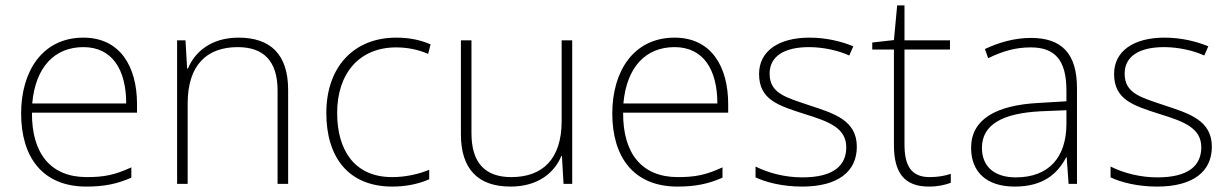

<svg xmlns="http://www.w3.org/2000/svg" viewBox="-20 -679 4541 709"><path d="M288 -540C136 -540 58 -415 58 -260C58 -100 136 10 299 10C365 10 413 0 465 -23V-61C404 -33 365 -25 300 -25C169 -25 97 -110 98 -263H486V-294C486 -434 423 -540 288 -540ZM288 -505C395 -505 446 -421 446 -297H99C111 -432 182 -505 288 -505Z M861 -540C758 -540 699 -486 674 -426H671L665 -530H634V0H673V-297C673 -437 742 -505 858 -505C952 -505 1005 -455 1005 -345V0H1044V-347C1044 -479 978 -540 861 -540Z M1429 10C1485 10 1531 -2 1565 -17V-52C1526 -36 1478 -25 1428 -25C1287 -25 1225 -127 1225 -262C1225 -407 1306 -504 1443 -504C1481 -504 1522 -497 1561 -480L1570 -515C1534 -531 1493 -540 1443 -540C1285 -540 1185 -430 1185 -262C1185 -100 1265 10 1429 10Z M2093 -530H2054V-232C2054 -92 1984 -25 1868 -25C1773 -25 1721 -76 1721 -187V-530H1682V-183C1682 -55 1745 10 1865 10C1969 10 2028 -43 2053 -103H2055L2061 0H2093Z M2471 -540C2319 -540 2241 -415 2241 -260C2241 -100 2319 10 2482 10C2548 10 2596 0 2648 -23V-61C2587 -33 2548 -25 2483 -25C2352 -25 2280 -110 2281 -263H2669V-294C2669 -434 2606 -540 2471 -540ZM2471 -505C2578 -505 2629 -421 2629 -297H2282C2294 -432 2365 -505 2471 -505Z M3144 -137C3144 -235 3060 -260 2969 -290C2884 -319 2822 -333 2822 -407C2822 -472 2877 -505 2968 -505C3020 -505 3078 -492 3116 -474L3131 -508C3087 -526 3032 -540 2969 -540C2855 -540 2783 -490 2783 -406C2783 -310 2855 -289 2951 -258C3042 -230 3105 -206 3105 -135C3105 -67 3057 -24 2943 -24C2881 -24 2820 -39 2770 -64V-24C2808 -6 2869 10 2942 10C3074 10 3144 -45 3144 -137Z M3413 -25C3344 -25 3320 -68 3320 -146V-496H3488V-530H3320V-659H3293L3281 -531L3201 -522V-496H3281V-143C3281 -43 3318 10 3410 10C3444 10 3469 4 3491 -4V-37C3470 -30 3444 -25 3413 -25Z M3787 -539C3726 -539 3668 -522 3617 -498L3629 -464C3684 -491 3732 -504 3786 -504C3874 -504 3918 -459 3918 -345V-305L3818 -299C3657 -291 3566 -238 3566 -133C3566 -44 3623 10 3727 10C3832 10 3885 -37 3917 -98H3919L3926 0H3957V-353C3957 -482 3900 -539 3787 -539ZM3822 -268 3918 -272V-219C3917 -101 3856 -24 3731 -24C3652 -24 3606 -64 3606 -133C3606 -221 3686 -261 3822 -268Z M4455 -137C4455 -235 4371 -260 4280 -290C4195 -319 4133 -333 4133 -407C4133 -472 4188 -505 4279 -505C4331 -505 4389 -492 4427 -474L4442 -508C4398 -526 4343 -540 4280 -540C4166 -540 4094 -490 4094 -406C4094 -310 4166 -289 4262 -258C4353 -230 4416 -206 4416 -135C4416 -67 4368 -24 4254 -24C4192 -24 4131 -39 4081 -64V-24C4119 -6 4180 10 4253 10C4385 10 4455 -45 4455 -137Z"/></svg>

Font: Noto Sans Telugu ExtraLight
Style: Regular
Weight: 200
Designer: Jelle Bosma - Monotype Design Team
Foundry: Monotype Imaging Inc.
Version: Version 2.005